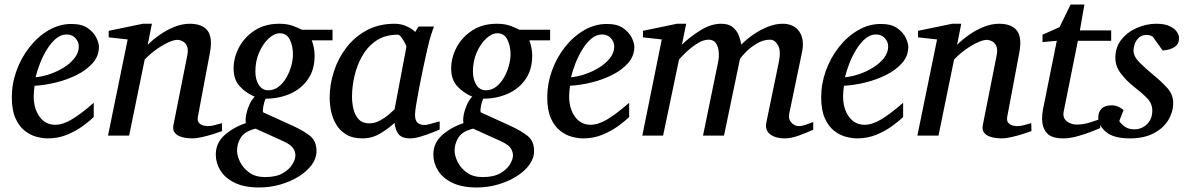

<svg xmlns="http://www.w3.org/2000/svg" viewBox="-20 -599 5248 848"><path d="M417 -393.1Q417 -352.1 389.9 -321Q362.8 -290 319.6 -268.3Q276.4 -246.6 227.1 -234.6Q177.7 -222.7 132.8 -220.2Q131.3 -210.4 130.1 -196.8Q128.9 -183.1 128.9 -173.8Q128.9 -119.1 154.8 -83.5Q180.7 -47.9 224.1 -47.9Q257.8 -47.9 298.6 -72.5Q339.4 -97.2 394 -145V-82Q375.5 -64 345.2 -42Q314.9 -20 275.9 -3.9Q236.8 12.2 190.9 12.2Q168 12.2 140.6 4.9Q113.3 -2.4 88.6 -22Q64 -41.5 48.1 -77.1Q32.2 -112.8 32.2 -169.9Q32.2 -229.5 53 -286.9Q73.7 -344.2 110.4 -390.9Q147 -437.5 194.6 -465.3Q242.2 -493.2 295.9 -493.2Q342.3 -493.2 368.7 -474.1Q395 -455.1 406 -431.4Q417 -407.7 417 -393.1ZM328.1 -394Q328.1 -413.6 313.5 -430.2Q298.8 -446.8 273.9 -446.8Q249 -446.8 227.3 -428.5Q205.6 -410.2 187.5 -380.9Q169.4 -351.6 156.7 -319.1Q144 -286.6 137.2 -257.8Q168.9 -260.7 202.4 -272.5Q235.8 -284.2 264.4 -302.5Q293 -320.8 310.5 -344.2Q328.1 -367.7 328.1 -394Z M960.9 -20Q945.8 -14.6 922.4 -7.1Q898.9 0.5 873.5 6.3Q848.1 12.2 827.1 12.2Q818.4 12.2 803.2 10.5Q788.1 8.8 773.4 2.9Q758.8 -2.9 750.5 -14.9Q742.2 -26.9 746.1 -46.9L807.1 -354Q812.5 -380.9 805.7 -395.8Q798.8 -410.6 786.6 -416.7Q774.4 -422.9 763.2 -422.9Q747.1 -422.9 721.4 -410.9Q695.8 -398.9 668.5 -379.2Q641.1 -359.4 619.1 -335.9L550.3 0H457L543.9 -424.8L460 -434.1V-462.9L610.8 -494.1H650.9L632.3 -400.9Q654.3 -423.3 684.8 -444.8Q715.3 -466.3 750 -480.2Q784.7 -494.1 817.9 -494.1Q873 -494.1 896.5 -463.9Q919.9 -433.6 907.2 -366.2L854 -84Q850.6 -64.9 859.1 -55.9Q867.7 -46.9 879.4 -44.4Q891.1 -42 897 -42Q910.6 -42 926.8 -45.9Q942.9 -49.8 960 -55.2Z M1448.7 -420.9H1356.9Q1361.3 -409.7 1365.5 -391.8Q1369.6 -374 1369.6 -354Q1369.6 -290.5 1339.6 -248Q1309.6 -205.6 1260.3 -184.3Q1210.9 -163.1 1152.8 -163.1Q1146.5 -147.9 1143.1 -129.6Q1139.6 -111.3 1142.1 -103L1275.9 -42Q1321.8 -21 1349.9 1.7Q1377.9 24.4 1377.9 67.9Q1377.9 100.1 1356.7 129.2Q1335.4 158.2 1299.1 180.7Q1262.7 203.1 1217.8 216.1Q1172.9 229 1125 229Q1059.6 229 1016.8 208.3Q974.1 187.5 953.6 154.3Q933.1 121.1 933.1 83Q933.1 32.2 972.2 -2.4Q1011.2 -37.1 1065.9 -55.2Q1063 -70.8 1067.4 -93Q1071.8 -115.2 1081.5 -137Q1091.3 -158.7 1105 -171.9Q1064.9 -189 1038.3 -218.5Q1011.7 -248 1011.7 -295.9Q1011.7 -344.7 1035.9 -390.1Q1060.1 -435.5 1105.2 -464.8Q1150.4 -494.1 1213.9 -494.1Q1250 -494.1 1276.9 -483.6Q1303.7 -473.1 1313 -467.8H1448.7ZM1273.9 -358.9Q1273.9 -396 1260 -424.1Q1246.1 -452.1 1215.8 -452.1Q1191.9 -452.1 1167 -429.4Q1142.1 -406.7 1125 -368.4Q1107.9 -330.1 1107.9 -283.2Q1107.9 -247.1 1123.3 -223.6Q1138.7 -200.2 1165 -200.2Q1189.9 -200.2 1210.2 -215.8Q1230.5 -231.4 1244.6 -255.9Q1258.8 -280.3 1266.4 -307.9Q1273.9 -335.4 1273.9 -358.9ZM1284.7 87.9Q1284.7 69.8 1273.9 54.7Q1263.2 39.6 1233.9 25.9L1108.9 -30.8Q1061 -19 1043.9 8.3Q1026.9 35.6 1026.9 65.9Q1026.9 88.9 1040.3 116.2Q1053.7 143.6 1081.1 163.3Q1108.4 183.1 1150.9 183.1Q1199.2 183.1 1228.5 166.3Q1257.8 149.4 1271.2 127Q1284.7 104.5 1284.7 87.9Z M1580.6 12.2Q1536.6 12.2 1508.3 -5.4Q1480 -22.9 1464.1 -50.5Q1448.2 -78.1 1442.1 -109.1Q1436 -140.1 1436 -167Q1436 -225.1 1454.6 -283Q1473.1 -340.8 1509.8 -388.7Q1546.4 -436.5 1599.9 -465.3Q1653.3 -494.1 1723.6 -494.1Q1751.5 -494.1 1775.9 -482.9Q1800.3 -471.7 1814 -458L1828.6 -481.9H1897Q1892.1 -470.7 1886.2 -451.7Q1880.4 -432.6 1877.9 -424.8Q1873.5 -409.2 1865.7 -375Q1857.9 -340.8 1848.9 -298.1Q1839.8 -255.4 1831.8 -213.4Q1823.7 -171.4 1818.4 -138.7Q1813 -106 1813 -92.8Q1813 -66.9 1824.2 -56.9Q1835.4 -46.9 1856 -46.9Q1862.8 -46.9 1876.5 -50.5Q1890.1 -54.2 1903.6 -58.1Q1917 -62 1921.9 -63V-26.9Q1914.1 -23.4 1890.1 -13.9Q1866.2 -4.4 1838.9 3.9Q1811.5 12.2 1792 12.2Q1755.9 12.2 1741 -5.6Q1726.1 -23.4 1722.7 -56.2Q1700.2 -35.2 1662.8 -11.5Q1625.5 12.2 1580.6 12.2ZM1611.8 -54.2Q1635.3 -54.2 1658.2 -66.7Q1681.2 -79.1 1698.5 -94.2Q1715.8 -109.4 1722.7 -116.2L1774.9 -392.1Q1775.4 -395.5 1768.6 -408.7Q1761.7 -421.9 1752.9 -433.8Q1744.1 -445.8 1737.8 -445.8Q1680.7 -445.8 1641.6 -419.2Q1602.5 -392.6 1579.1 -350.6Q1555.7 -308.6 1545.2 -261.5Q1534.7 -214.4 1534.7 -172.9Q1534.7 -145 1541 -117.7Q1547.4 -90.3 1564.2 -72.3Q1581.1 -54.2 1611.8 -54.2Z M2409.7 -420.9H2317.9Q2322.3 -409.7 2326.4 -391.8Q2330.6 -374 2330.6 -354Q2330.6 -290.5 2300.5 -248Q2270.5 -205.6 2221.2 -184.3Q2171.9 -163.1 2113.8 -163.1Q2107.4 -147.9 2104 -129.6Q2100.6 -111.3 2103 -103L2236.8 -42Q2282.7 -21 2310.8 1.7Q2338.9 24.4 2338.9 67.9Q2338.9 100.1 2317.6 129.2Q2296.4 158.2 2260 180.7Q2223.6 203.1 2178.7 216.1Q2133.8 229 2085.9 229Q2020.5 229 1977.8 208.3Q1935.1 187.5 1914.6 154.3Q1894 121.1 1894 83Q1894 32.2 1933.1 -2.4Q1972.2 -37.1 2026.9 -55.2Q2023.9 -70.8 2028.3 -93Q2032.7 -115.2 2042.5 -137Q2052.2 -158.7 2065.9 -171.9Q2025.9 -189 1999.3 -218.5Q1972.7 -248 1972.7 -295.9Q1972.7 -344.7 1996.8 -390.1Q2021 -435.5 2066.2 -464.8Q2111.3 -494.1 2174.8 -494.1Q2210.9 -494.1 2237.8 -483.6Q2264.6 -473.1 2273.9 -467.8H2409.7ZM2234.9 -358.9Q2234.9 -396 2220.9 -424.1Q2207 -452.1 2176.8 -452.1Q2152.8 -452.1 2127.9 -429.4Q2103 -406.7 2085.9 -368.4Q2068.8 -330.1 2068.8 -283.2Q2068.8 -247.1 2084.2 -223.6Q2099.6 -200.2 2126 -200.2Q2150.9 -200.2 2171.1 -215.8Q2191.4 -231.4 2205.6 -255.9Q2219.7 -280.3 2227.3 -307.9Q2234.9 -335.4 2234.9 -358.9ZM2245.6 87.9Q2245.6 69.8 2234.9 54.7Q2224.1 39.6 2194.8 25.9L2069.8 -30.8Q2022 -19 2004.9 8.3Q1987.8 35.6 1987.8 65.9Q1987.8 88.9 2001.2 116.2Q2014.6 143.6 2042 163.3Q2069.3 183.1 2111.8 183.1Q2160.2 183.1 2189.5 166.3Q2218.8 149.4 2232.2 127Q2245.6 104.5 2245.6 87.9Z M2781.7 -393.1Q2781.7 -352.1 2754.6 -321Q2727.5 -290 2684.3 -268.3Q2641.1 -246.6 2591.8 -234.6Q2542.5 -222.7 2497.6 -220.2Q2496.1 -210.4 2494.9 -196.8Q2493.7 -183.1 2493.7 -173.8Q2493.7 -119.1 2519.5 -83.5Q2545.4 -47.9 2588.9 -47.9Q2622.6 -47.9 2663.3 -72.5Q2704.1 -97.2 2758.8 -145V-82Q2740.2 -64 2710 -42Q2679.7 -20 2640.6 -3.9Q2601.6 12.2 2555.7 12.2Q2532.7 12.2 2505.4 4.9Q2478 -2.4 2453.4 -22Q2428.7 -41.5 2412.8 -77.1Q2397 -112.8 2397 -169.9Q2397 -229.5 2417.7 -286.9Q2438.5 -344.2 2475.1 -390.9Q2511.7 -437.5 2559.3 -465.3Q2606.9 -493.2 2660.6 -493.2Q2707 -493.2 2733.4 -474.1Q2759.8 -455.1 2770.8 -431.4Q2781.7 -407.7 2781.7 -393.1ZM2692.9 -394Q2692.9 -413.6 2678.2 -430.2Q2663.6 -446.8 2638.7 -446.8Q2613.8 -446.8 2592 -428.5Q2570.3 -410.2 2552.2 -380.9Q2534.2 -351.6 2521.5 -319.1Q2508.8 -286.6 2502 -257.8Q2533.7 -260.7 2567.1 -272.5Q2600.6 -284.2 2629.2 -302.5Q2657.7 -320.8 2675.3 -344.2Q2692.9 -367.7 2692.9 -394Z M3571.8 -25.9Q3546.4 -14.6 3510.7 -1.2Q3475.1 12.2 3445.8 12.2Q3405.3 12.2 3381.6 -5.9Q3357.9 -23.9 3364.7 -58.1L3419.9 -325.2Q3430.2 -375.5 3415.8 -399.7Q3401.4 -423.8 3381.8 -423.8Q3351.6 -423.8 3323.5 -407.2Q3295.4 -390.6 3275.1 -370.1Q3254.9 -349.6 3248 -337.9L3177.7 0H3085L3151.9 -326.2Q3156.2 -347.7 3154.3 -370.4Q3152.3 -393.1 3141.8 -408.4Q3131.3 -423.8 3109.9 -423.8Q3086.4 -423.8 3059.8 -407Q3033.2 -390.1 3011.2 -369.4Q2989.3 -348.6 2979 -335.9L2908.7 0H2816.9L2902.8 -424.8L2819.8 -434.1V-462.9L2969.7 -494.1H3010.7L2991.7 -401.9Q3028.8 -437.5 3074.7 -465.8Q3120.6 -494.1 3165 -494.1Q3198.7 -494.1 3217 -478.5Q3235.4 -462.9 3243.4 -441.4Q3251.5 -419.9 3253.9 -401.9Q3277.8 -426.3 3308.6 -447.3Q3339.4 -468.3 3372.6 -481.2Q3405.8 -494.1 3436 -494.1Q3486.3 -494.1 3510.3 -459.5Q3534.2 -424.8 3522 -367.2L3465.8 -97.2Q3460.9 -73.2 3475.1 -57.6Q3489.3 -42 3508.8 -42Q3521 -42 3537.1 -47.4Q3553.2 -52.7 3571.8 -60.1Z M3991.7 -393.1Q3991.7 -352.1 3964.6 -321Q3937.5 -290 3894.3 -268.3Q3851.1 -246.6 3801.8 -234.6Q3752.4 -222.7 3707.5 -220.2Q3706.1 -210.4 3704.8 -196.8Q3703.6 -183.1 3703.6 -173.8Q3703.6 -119.1 3729.5 -83.5Q3755.4 -47.9 3798.8 -47.9Q3832.5 -47.9 3873.3 -72.5Q3914.1 -97.2 3968.8 -145V-82Q3950.2 -64 3919.9 -42Q3889.6 -20 3850.6 -3.9Q3811.5 12.2 3765.6 12.2Q3742.7 12.2 3715.3 4.9Q3688 -2.4 3663.3 -22Q3638.7 -41.5 3622.8 -77.1Q3606.9 -112.8 3606.9 -169.9Q3606.9 -229.5 3627.7 -286.9Q3648.4 -344.2 3685.1 -390.9Q3721.7 -437.5 3769.3 -465.3Q3816.9 -493.2 3870.6 -493.2Q3917 -493.2 3943.4 -474.1Q3969.7 -455.1 3980.7 -431.4Q3991.7 -407.7 3991.7 -393.1ZM3902.8 -394Q3902.8 -413.6 3888.2 -430.2Q3873.5 -446.8 3848.6 -446.8Q3823.7 -446.8 3802 -428.5Q3780.3 -410.2 3762.2 -380.9Q3744.1 -351.6 3731.4 -319.1Q3718.8 -286.6 3711.9 -257.8Q3743.7 -260.7 3777.1 -272.5Q3810.5 -284.2 3839.1 -302.5Q3867.7 -320.8 3885.3 -344.2Q3902.8 -367.7 3902.8 -394Z M4535.6 -20Q4520.5 -14.6 4497.1 -7.1Q4473.6 0.5 4448.2 6.3Q4422.9 12.2 4401.9 12.2Q4393.1 12.2 4377.9 10.5Q4362.8 8.8 4348.1 2.9Q4333.5 -2.9 4325.2 -14.9Q4316.9 -26.9 4320.8 -46.9L4381.8 -354Q4387.2 -380.9 4380.4 -395.8Q4373.5 -410.6 4361.3 -416.7Q4349.1 -422.9 4337.9 -422.9Q4321.8 -422.9 4296.1 -410.9Q4270.5 -398.9 4243.2 -379.2Q4215.8 -359.4 4193.8 -335.9L4125 0H4031.7L4118.7 -424.8L4034.7 -434.1V-462.9L4185.5 -494.1H4225.6L4207 -400.9Q4229 -423.3 4259.5 -444.8Q4290 -466.3 4324.7 -480.2Q4359.4 -494.1 4392.6 -494.1Q4447.8 -494.1 4471.2 -463.9Q4494.6 -433.6 4481.9 -366.2L4428.7 -84Q4425.3 -64.9 4433.8 -55.9Q4442.4 -46.9 4454.1 -44.4Q4465.8 -42 4471.7 -42Q4485.4 -42 4501.5 -45.9Q4517.6 -49.8 4534.7 -55.2Z M4887.7 -418.9H4740.7L4677.7 -105Q4672.9 -78.6 4691.4 -63.7Q4710 -48.8 4735.4 -48.8Q4764.2 -48.8 4793.9 -58.1Q4823.7 -67.4 4839.4 -73.2V-33.2Q4831.1 -29.8 4803 -18.6Q4774.9 -7.3 4740.2 2.4Q4705.6 12.2 4676.8 12.2Q4622.6 12.2 4602.5 -12.5Q4582.5 -37.1 4582.5 -74.2Q4582.5 -84 4583.5 -94.2Q4584.5 -104.5 4586.4 -115.2L4647.5 -418.9L4584.5 -413.1V-445.8L4659.7 -479L4708.5 -579.1H4769.5L4749.5 -464.8H4887.7Z M5187.5 -431.2Q5187.5 -404.8 5168 -391.6Q5148.4 -378.4 5115.2 -376L5070.8 -437.5Q5067.4 -439.5 5061 -442.1Q5054.7 -444.8 5045.4 -444.8Q5023.4 -444.8 5010.5 -433.1Q4997.6 -421.4 4991.9 -405.3Q4986.3 -389.2 4986.3 -376Q4986.3 -349.1 5014.9 -321Q5043.5 -293 5075.2 -267.1Q5107.9 -240.7 5134.8 -211.2Q5161.6 -181.6 5161.6 -145Q5161.6 -104 5139.6 -68.1Q5117.7 -32.2 5075 -10Q5032.2 12.2 4970.2 12.2Q4897.9 12.2 4864.3 -16.8Q4830.6 -45.9 4830.6 -80.1Q4830.6 -104 4845.2 -118.9Q4859.9 -133.8 4890.1 -133.8Q4908.7 -133.8 4923.1 -125.7Q4937.5 -117.7 4942.4 -112.8L4923.3 -64Q4934.1 -48.8 4950 -38.3Q4965.8 -27.8 4991.2 -27.8Q5022 -27.8 5045.7 -50.3Q5069.3 -72.8 5069.3 -110.8Q5069.3 -141.6 5046.4 -165.3Q5023.4 -189 4987.3 -216.8Q4956.5 -240.7 4931.4 -273.2Q4906.2 -305.7 4906.2 -342.8Q4906.2 -392.1 4934.1 -425.8Q4961.9 -459.5 5003.7 -476.8Q5045.4 -494.1 5086.4 -494.1Q5124 -494.1 5146.2 -483.4Q5168.5 -472.7 5178 -458Q5187.5 -443.4 5187.5 -431.2Z"/></svg>

Font: Charis
Style: Italic
Weight: 400
Italic angle: -11°
Designer: Walt Agee, Miriam Martin, Annie Olsen, Victor Gaultney, Lorna Priest, Alan Ward, Bob Hallissy, Martin Hosken, Sharon Cor
Foundry: SIL Global
Version: Version 7.000